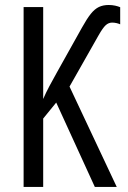

<svg xmlns="http://www.w3.org/2000/svg" viewBox="-20 -742 507 762"><path d="M411.1 -722.2Q425.3 -722.2 437.3 -719.5Q449.2 -716.8 457 -713.4V-645.5Q452.1 -647.9 443.4 -650.1Q434.6 -652.3 424.8 -652.3Q411.1 -652.3 399.7 -642.1Q388.2 -631.8 371.1 -601.6L255.9 -398.4L443.4 0H356.4L203.1 -335L151.4 -271.5V0H73.7V-713.9H151.4V-349.1Q162.1 -374 176 -400.1Q189.9 -426.3 205.6 -454.1L305.2 -632.3Q324.7 -667.5 340.3 -687Q356 -706.5 372.8 -714.4Q389.6 -722.2 411.1 -722.2Z"/></svg>

Font: Open Sans Condensed
Style: Regular
Weight: 400
Width: 3
Designer: Monotype Design Team
Foundry: Monotype Imaging Inc.
Version: Version 3.000